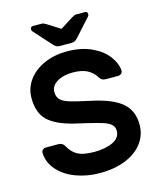

<svg xmlns="http://www.w3.org/2000/svg" viewBox="-131 -993 910 1096"><g transform="rotate(-15 324.0 -445.0)"><path d="M34 0ZM565 -499H495Q479 -499 470 -505Q461 -511 454 -523Q437 -551 405 -568Q373 -585 318 -585Q264 -585 227 -563Q190 -541 190 -504Q190 -474 207.5 -457.5Q225 -441 262 -430Q299 -419 383 -401Q504 -375 558 -328Q612 -281 612 -199Q612 -139 577 -91.5Q542 -44 476.5 -17Q411 10 323 10Q248 10 183 -14Q118 -38 78 -82.5Q38 -127 35 -184Q34 -196 42 -203.5Q50 -211 62 -211H132Q148 -211 157.5 -205Q167 -199 173 -187Q190 -154 222.5 -134.5Q255 -115 323 -115Q389 -115 433 -136Q477 -157 477 -199Q477 -223 460 -237.5Q443 -252 412 -261.5Q381 -271 318 -286Q293 -291 253 -301Q148 -327 101.5 -372Q55 -417 55 -504Q55 -563 89.5 -610Q124 -657 184 -683.5Q244 -710 318 -710Q402 -710 463.5 -681.5Q525 -653 557 -610Q589 -567 592 -526Q593 -514 585 -506.5Q577 -499 565 -499ZM251 -769 159 -871Q154 -876 154 -884Q154 -900 170 -900H218Q227 -900 233 -897.5Q239 -895 249 -889L323 -842L397 -889Q407 -895 413 -897.5Q419 -900 428 -900H476Q492 -900 492 -884Q492 -876 487 -871L395 -769Q385 -758 377 -754Q369 -750 358 -750H288Q277 -750 269 -754Q261 -758 251 -769Z"/></g></svg>

Font: Hezaedrus Medium
Style: Regular
Weight: 500
Designer: Hubert & Fischer
Foundry: Hubert & Fischer
Version: Version 1.10;September 3, 2019;FontCreator 11.5.0.2425 64-bi